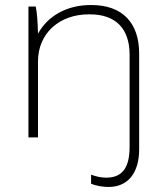

<svg xmlns="http://www.w3.org/2000/svg" viewBox="-20 -546 666 763"><path d="M411 197C488 197 533 142 533 47V-333C533 -456 466 -526 343 -526H340C245 -526 169 -482 131 -412C130 -459 127 -496 122 -520H93V0H131V-302C131 -413 215 -489 333 -489H337C441 -489 495 -431 495 -329V38C495 123 464 160 402 160C381 160 360 155 342 148V184C363 193 390 197 411 197Z"/></svg>

Font: Fixel Display ExtraLight
Style: Regular
Weight: 200
Designer: AlfaBravo + MacPaw
Foundry: Kyrylo Tkachov, Marchela Mozhyna, Serhii Makarenko, Maria Weinstein, Zakhar Kryvoshyya
Version: Version 1.211